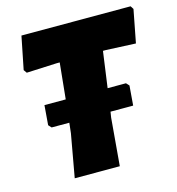

<svg xmlns="http://www.w3.org/2000/svg" viewBox="-99 -733 757 819"><g transform="rotate(-15 280.0 -323.5)"><path d="M447 -335 459 -322 452 -235H352L348 -210L330 0H131L165 -190L170 -235H92L80 -248L87 -335H181L197 -494H184L50 -488L40 -502L69 -647H551L560 -633L532 -488L401 -494H388L366 -335Z"/></g></svg>

Font: Alegreya Sans Black
Style: Italic
Weight: 900
Italic angle: -7°
Designer: Juan Pablo del Peral
Foundry: Huerta Tipografica
Version: Version 2.007